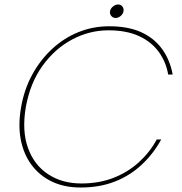

<svg xmlns="http://www.w3.org/2000/svg" viewBox="-20 -828 809 855"><path d="M74 -351Q88 -431 124 -496.5Q160 -562 212.5 -610.5Q265 -659 329.5 -685Q394 -711 466 -711Q551 -711 609 -684.5Q667 -658 702 -609.5Q737 -561 749 -496H729Q719 -553 686.5 -597.5Q654 -642 598.5 -667.5Q543 -693 463 -693Q378 -693 301 -652Q224 -611 169 -534.5Q114 -458 95 -351Q77 -246 104.5 -169.5Q132 -93 194.5 -52Q257 -11 342 -11Q422 -11 486.5 -36.5Q551 -62 599.5 -106.5Q648 -151 678 -207H698Q663 -143 611 -94.5Q559 -46 491.5 -19.5Q424 7 339 7Q267 7 212 -19Q157 -45 121 -93Q85 -141 72.5 -206.5Q60 -272 74 -351ZM495 -748Q483 -748 475.5 -757Q468 -766 470 -778Q472 -790 483 -799Q494 -808 506 -808Q518 -808 525 -799Q532 -790 530 -778Q528 -766 517.5 -757Q507 -748 495 -748Z"/></svg>

Font: Poppins Variable
Style: Italic
Weight: 100
Italic angle: -10°
Designer: Jonny Pinhorn
Foundry: Indian Type Foundry
Version: Version 6.000